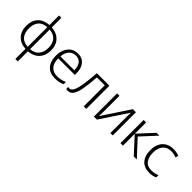

<svg xmlns="http://www.w3.org/2000/svg" viewBox="105 -1817 3113 3113"><g transform="rotate(45 1661.5 -260.0)"><path d="M368 -540Q487 -532 555.5 -460Q624 -388 624 -267Q624 -149 556.5 -75Q489 -1 368 8V240H312V8Q193 1 124.5 -71.5Q56 -144 56 -267Q56 -388 123.5 -460Q191 -532 314 -540V-760H368ZM314 -491Q214 -485 165 -426Q116 -367 116 -267Q116 -164 165.5 -105.5Q215 -47 314 -41ZM368 -41Q465 -48 515 -108.5Q565 -169 565 -267Q565 -367 515.5 -425Q466 -483 368 -491Z M971 -542Q1039 -542 1084.5 -510.5Q1130 -479 1153.5 -424Q1177 -369 1177 -298V-259H797Q797 -153 846.5 -96.5Q896 -40 988 -40Q1037 -40 1074 -48.5Q1111 -57 1155 -76V-24Q1115 -6 1076 2Q1037 10 986 10Q866 10 802 -63Q738 -136 738 -262Q738 -343 765.5 -406Q793 -469 845 -505.5Q897 -542 971 -542ZM970 -494Q897 -494 851.5 -445Q806 -396 799 -306H1118Q1118 -390 1081.5 -442Q1045 -494 970 -494Z M1697 0H1639V-483H1459Q1447 -315 1427 -207Q1407 -99 1371.5 -47Q1336 5 1278 5Q1253 5 1239 0V-45Q1249 -42 1269 -42Q1330 -42 1361 -161Q1392 -280 1409 -532H1697Z M1928 -162Q1928 -140 1926.5 -112Q1925 -84 1924 -62L2235 -532H2305V0H2251V-371Q2251 -393 2251.5 -421.5Q2252 -450 2254 -471L1942 0H1873V-532H1928Z M2777 -532H2842L2604 -274L2857 0H2788L2539 -270V0H2482V-532H2539V-274Z M3148 10Q3031 10 2967.5 -62Q2904 -134 2904 -263Q2904 -353 2936 -415Q2968 -477 3025.5 -509.5Q3083 -542 3160 -542Q3198 -542 3232 -535Q3266 -528 3292 -516L3276 -467Q3249 -478 3218 -484.5Q3187 -491 3159 -491Q3064 -491 3013.5 -430Q2963 -369 2963 -264Q2963 -164 3008 -102.5Q3053 -41 3148 -41Q3187 -41 3222 -49Q3257 -57 3285 -69V-18Q3259 -5 3225.5 2.5Q3192 10 3148 10Z"/></g></svg>

Font: RS Noto Sans Light
Style: Regular
Weight: 300
Designer: Monotype Design Team
Foundry: Monotype Imaging Inc.
Version: Version 3.10